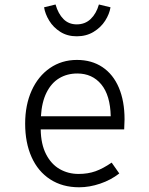

<svg xmlns="http://www.w3.org/2000/svg" viewBox="-20 -811 655 842"><path d="M158.5 -243.6Q159.5 -178.5 182.1 -134.6Q204.6 -90.8 241.8 -69.5Q279 -48.2 324.6 -48.2Q365.6 -48.2 398.7 -60Q431.8 -71.8 469.7 -97.9L503.1 -50.3Q466.2 -21.5 419.2 -5.6Q372.3 10.3 327.2 10.3Q253.8 10.3 200.3 -24.4Q146.7 -59 118.5 -122.1Q90.3 -185.1 90.3 -268.7Q90.3 -350.3 118.7 -413.6Q147.2 -476.9 199 -512.6Q250.8 -548.2 317.4 -548.2Q382.1 -548.2 429.2 -516.7Q476.4 -485.1 501.3 -426.4Q526.2 -367.7 526.2 -287.7Q526.2 -275.9 524.6 -243.6ZM159.5 -301H465.6Q463.6 -393.3 424.1 -441Q384.6 -488.7 319 -488.7Q274.4 -488.7 239.7 -467.9Q205.1 -447.2 184.1 -405.1Q163.1 -363.1 159.5 -301ZM173.3 -779 223.6 -791.3Q235.4 -750.3 258.5 -727.2Q281.5 -704.1 316.4 -704.1Q352.8 -704.1 377.4 -727.4Q402.1 -750.8 413.8 -791.3L464.6 -779Q460 -749.7 441.3 -720.3Q422.6 -690.8 390.5 -671.3Q358.5 -651.8 316.4 -651.8Q275.4 -651.8 244.6 -671.3Q213.8 -690.8 195.9 -720.3Q177.9 -749.7 173.3 -779Z"/></svg>

Font: Fira Code Fixed Light
Style: Regular
Weight: 300
Monospace: yes
Designer: Carrois Corporate, Edenspiekermann AG, Nikita Prokopov
Foundry: Carrois Corporate, Edenspiekermann AG, Nikita Prokopov
Version: Version 5.002